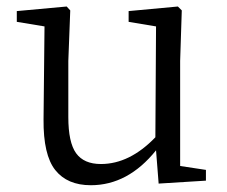

<svg xmlns="http://www.w3.org/2000/svg" viewBox="-20 -541 679 575"><path d="M519.5 -43.9 596.7 -32.2V0L455.1 8.8L447.3 -90.8Q363.3 13.7 252 13.7Q181.6 13.7 145.5 -31.7Q109.4 -77.1 110.4 -183.6L113.3 -461.9L30.3 -475.6V-507.8L179.7 -521.5L190.4 -509.8L184.6 -358.4V-190.4Q184.6 -114.3 208 -82Q231.4 -49.8 282.2 -49.8Q368.2 -49.8 445.3 -129.9L447.3 -461.9L365.2 -475.6V-507.8L512.7 -521.5L524.4 -509.8L519.5 -358.4Z"/></svg>

Font: Bpmf Zihi Serif Regular
Style: Regular
Weight: 400
Foundry: But Ko
Version: Version 1.320